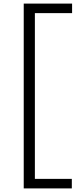

<svg xmlns="http://www.w3.org/2000/svg" viewBox="-20 -828 421 1068"><path d="M112 220V-808H381V-755H174V167H379.5V220Z"/></svg>

Font: Encode Sans Expanded Light
Style: Regular
Weight: 300
Width: 7
Designer: Multiple Designers
Foundry: Impallari Type
Version: Version 2.000